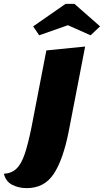

<svg xmlns="http://www.w3.org/2000/svg" viewBox="-137 -770 536 990"><path d="M1 200Q-41 200 -74 183Q-107 166 -117 126Q-78 124 -52.5 100Q-27 76 -9.5 24Q8 -28 25 -112L102 -510L302 -530L217 -91Q188 55 139.5 127.5Q91 200 1 200ZM65 -588 34 -634 201 -750H247L379 -634L330 -588L213 -640Z"/></svg>

Font: Sansita Swashed ExtraBold
Style: Regular
Weight: 800
Designer: Pablo Cosgaya
Foundry: Omnibus-Type
Version: Version 1.003; ttfautohint (v1.8.3)